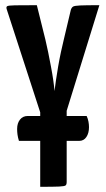

<svg xmlns="http://www.w3.org/2000/svg" viewBox="-20 -720 407 740"><path d="M135 0V-177H53Q49 -190 47.5 -201Q46 -212 46 -223Q46 -245 57 -259Q68 -273 87 -273H135V-287L6 -684Q3 -693 7.5 -696Q12 -699 37.5 -699.5Q63 -700 122 -700L155 -567Q160 -547 165.5 -519.5Q171 -492 176.5 -463Q182 -434 185.5 -409.5Q189 -385 190 -369Q192 -385 195.5 -409.5Q199 -434 204 -463Q209 -492 215 -520Q221 -548 226 -568L253 -682Q256 -691 261.5 -694.5Q267 -698 289 -699Q311 -700 363 -700L237 -293V-273H314Q319 -262 321 -251Q323 -240 323 -230Q323 -207 313 -192Q303 -177 285 -177H237V-19Q237 -9 233 -5.5Q229 -2 208 -1Q187 0 135 0Z"/></svg>

Font: Yanone Kaffeesatz SemiBold
Style: Regular
Weight: 600
Designer: Yanone (Cyrillic: Daniel Pouzeot, Huerta Tipografica, and Cyreal)
Foundry: Yanone
Version: Version 2.003